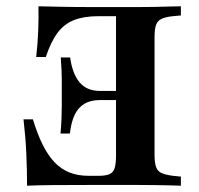

<svg xmlns="http://www.w3.org/2000/svg" viewBox="-20 -591 633 611"><path d="M421 -2.4H409.7H262.1Q194.4 -2.4 146.8 -2Q99.2 -1.6 66.1 0Q66.1 -50.8 63.7 -103.2Q61.3 -155.6 54.8 -211.3H84.7Q99.2 -163.7 116.1 -129.8Q133.1 -96 154 -74.2Q175 -52.4 201.6 -41.9Q228.2 -31.5 262.1 -31.5H292.7Q316.1 -31.5 328.2 -36.7Q340.3 -41.9 344.8 -56Q349.2 -70.2 349.2 -96.8V-539.5H293.5Q246.8 -539.5 215.3 -527Q183.9 -514.5 162.9 -486.3Q141.9 -458.1 125.8 -409.7H95.2Q100 -452.4 101.6 -492.7Q103.2 -533.1 102.4 -571Q133.1 -570.2 175.8 -569.4Q218.5 -568.5 279.8 -568.5H409.7H421Q445.2 -568.5 470.6 -569Q496 -569.4 518.1 -570.2Q540.3 -571 555.6 -571V-541.9L530.6 -539.5Q506.5 -537.1 494 -531Q481.5 -525 476.6 -511.7Q471.8 -498.4 471.8 -472.6V-98.4Q471.8 -73.4 476.6 -59.7Q481.5 -46 494 -40.3Q506.5 -34.7 530.6 -31.5L555.6 -29V0Q540.3 -0.8 518.1 -1.2Q496 -1.6 470.6 -2Q445.2 -2.4 421 -2.4ZM379.8 -272.6H216.9V-301.6H379.8ZM202.4 -166.1H172.6Q175 -194.4 175.8 -215.3Q176.6 -236.3 176.6 -253.2Q176.6 -270.2 176.6 -287.1Q176.6 -312.1 176.6 -337.9Q176.6 -363.7 173.4 -408.1H203.2Q210.5 -355.6 233.5 -328.6Q256.5 -301.6 298.4 -301.6V-272.6Q268.5 -272.6 248.8 -260.9Q229 -249.2 217.7 -225.8Q206.5 -202.4 202.4 -166.1Z"/></svg>

Font: Playfair 5pt SemiExpanded Light
Style: Bold
Weight: 700
Version: Version 2.203